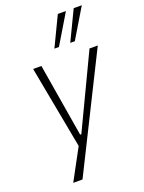

<svg xmlns="http://www.w3.org/2000/svg" viewBox="-168 -811 802 1069"><g transform="rotate(-20 233.5 -276.5)"><path d="M74 180 181 -18 178 25 81 -492H130L202 -59H209L415 -492H464L129 180ZM325 -558 409 -733H457L352 -558ZM231 -558 315 -733H363L258 -558Z"/></g></svg>

Font: Nunito Sans 7pt Condensed ExtraLight
Style: Italic
Weight: 250
Width: 3
Italic angle: -9°
Designer: Vernon Adams
Foundry: Vernon Adams
Version: Version 3.101;gftools[0.9.27]